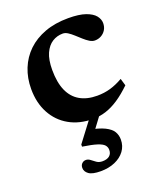

<svg xmlns="http://www.w3.org/2000/svg" viewBox="-135 -558 754 898"><g transform="rotate(-20 242.0 -108.5)"><path d="M311.5 -471Q365.5 -471 397.5 -459.8Q429.5 -448.5 443.8 -430.8Q458 -413 458 -393.5Q458 -374.5 449.2 -360.2Q440.5 -346 426 -338Q411.5 -330 394.5 -330Q382 -330 368.5 -338.2Q355 -346.5 341.5 -358.8Q328 -371 314.5 -383.2Q301 -395.5 288.2 -403.8Q275.5 -412 263 -412Q234.5 -412 211 -397.2Q187.5 -382.5 173.2 -351Q159 -319.5 159 -268.5Q159 -206.5 177.2 -165.2Q195.5 -124 230.8 -103.8Q266 -83.5 316.5 -83.5Q351.5 -83.5 382.5 -92.5Q413.5 -101.5 445.5 -120L456 -84.5Q421.5 -51 389 -29.5Q356.5 -8 325 2Q293.5 12 261.5 12Q193 12 142.5 -16.8Q92 -45.5 64 -97.5Q36 -149.5 36 -218.5Q36 -273 54.5 -319Q73 -365 108.2 -399Q143.5 -433 194.8 -452Q246 -471 311.5 -471ZM211 254Q169.5 254 152 241.2Q134.5 228.5 134.5 210Q134.5 196.5 142.8 188.5Q151 180.5 162.5 180.5Q174 180.5 184 188.5Q194 196.5 205.8 204.8Q217.5 213 234.5 213Q257 213 269.5 202.8Q282 192.5 282 173.5Q282 159.5 273 149.2Q264 139 239.2 131Q214.5 123 167.5 116V105.5L264 -22H314.5L221 103.5L220 51.5Q272.5 61 300.5 75Q328.5 89 339 106.8Q349.5 124.5 349.5 146.5Q349.5 178.5 331.5 202.8Q313.5 227 282.2 240.5Q251 254 211 254Z"/></g></svg>

Font: Newsreader SemiBold
Style: Regular
Weight: 600
Designer: Hugues Gentile
Foundry: Production Type
Version: Version 1.003